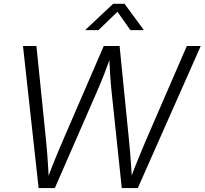

<svg xmlns="http://www.w3.org/2000/svg" viewBox="-20 -963 1048 983"><path d="M177.7 0 97.7 -727.5H166.5L215.8 -243.2Q219.2 -210.4 221.7 -177Q224.1 -143.6 226.3 -109.9Q228.5 -76.2 230 -41.5H220.7Q233.4 -76.2 246.6 -109.9Q259.8 -143.6 273.7 -177Q287.6 -210.4 301.8 -243.2L511.2 -727.5H592.3L640.6 -243.2Q644 -210.4 646.7 -177Q649.4 -143.6 651.6 -109.9Q653.8 -76.2 655.8 -41.5H645.5Q658.2 -76.2 671.6 -109.9Q685.1 -143.6 699 -177Q712.9 -210.4 726.6 -243.2L936.5 -727.5H1007.8L685.5 0H603.5L551.8 -488.8Q546.9 -534.7 543.7 -583.7Q540.5 -632.8 539.1 -689.9H553.2Q533.2 -634.3 514.2 -585.4Q495.1 -536.6 474.1 -488.8L260.7 0ZM483.9 -808.6H418L418.5 -811.5L559.1 -943.4H617.7L714.8 -811.5L714.4 -808.6H647.5L581.5 -902.8Z"/></svg>

Font: Inter 20pt Light
Style: Italic
Weight: 300
Italic angle: -9.3988°
Version: Version 4.001;git-66647c0bb